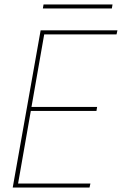

<svg xmlns="http://www.w3.org/2000/svg" viewBox="-20 -840 546 860"><path d="M506 -704 502 -686H178L121 -361H415L412 -343H118L61 -18H385L381 0H37L162 -704ZM172 -802 175 -820H484L481 -802Z"/></svg>

Font: Poppins Variable
Style: Italic
Weight: 100
Italic angle: -10°
Designer: Jonny Pinhorn
Foundry: Indian Type Foundry
Version: Version 6.000